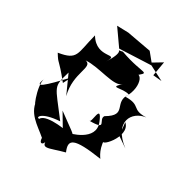

<svg xmlns="http://www.w3.org/2000/svg" viewBox="-289 -1048 1264 1264"><g transform="rotate(45 343.5 -415.5)"><path d="M636 -339 724 -308C542 -383 581 -511 677 -550C566 -516 600 -583 483 -549C521 -682 430 -764 415 -674C499 -794 472 -729 262 -747C196 -710 281 -787 229 -623C263 -737 170 -583 56 -693C57 -527 92 -497 -37 -439C24 -381 -12 -425 128 -322L142 -387C60 -235 8 -147 23 -259C7 -192 152 -11 81 -136C108 -27 207 -8 286 31C302 85 337 51 315 -7C322 102 358 48 466 -13C409 -85 434 -118 654 -143C668 -138 609 -166 584 -253C583 -171 700 -382 601 -430ZM340 -109C418 -120 197 -108 185 -45C160 -34 159 -85 294 -131C101 -282 103 -255 106 -397L205 -276C124 -418 200 -536 129 -533C225 -567 382 -540 412 -595C357 -509 427 -579 489 -575C448 -467 587 -473 476 -361C459 -316 567 -306 425 -269C453 -262 400 -417 480 -310C557 -206 393 -116 374 -109C442 -132 429 -122 255 -192ZM513 -779 503 -889 446 -830 382 -876 198 -861 114 -841 230 -744 458 -816 578 -790Z"/></g></svg>

Font: Asimov Silicon
Style: Regular
Weight: 400
Designer: Google
Version: Version 2.000980; 2014